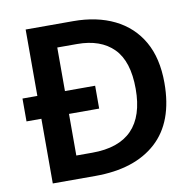

<svg xmlns="http://www.w3.org/2000/svg" viewBox="-80 -796 895 877"><g transform="rotate(-10 368.0 -357.0)"><path d="M315 -714Q425 -714 506.5 -674Q588 -634 632.5 -556.5Q677 -479 677 -364Q677 -183 576 -91.5Q475 0 293 0H95V-300H26V-406H95V-714ZM315 -608H223V-406H363V-300H223V-107H297Q543 -107 543 -360Q543 -488 483.5 -548Q424 -608 315 -608Z"/></g></svg>

Font: Noto Sans Gujarati UI SemiBold
Style: Regular
Weight: 600
Designer: Jelle Bosma - Monotype Design Team, Universal Thirst
Foundry: Monotype Imaging Inc.
Version: Version 2.106; ttfautohint (v1.8.4.7-5d5b)